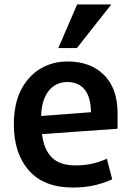

<svg xmlns="http://www.w3.org/2000/svg" viewBox="-20 -822 582 859"><path d="M324 -607 478 -802H325L241 -607ZM506 -246V-316Q506 -426 445.5 -486.5Q385 -547 282 -547Q215 -547 160.5 -514.5Q106 -482 74 -419.5Q42 -357 42 -265Q42 -136 109 -59.5Q176 17 306 17Q365 17 411 5Q457 -7 482 -20L458 -112Q436 -101 400 -91.5Q364 -82 317 -82Q248 -82 212 -117.5Q176 -153 168 -222ZM387 -320 164 -303Q166 -375 197.5 -415Q229 -455 281 -455Q331 -455 358.5 -421.5Q386 -388 387 -320Z"/></svg>

Font: Repo DemiBold
Style: Regular
Weight: 600
Designer: Stefan Peev
Foundry: Context Ltd
Version: Version 1.502